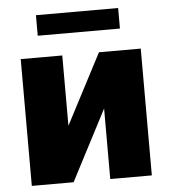

<svg xmlns="http://www.w3.org/2000/svg" viewBox="-51 -754 705 800"><g transform="rotate(-5 301.0 -353.5)"><path d="M223.6 -236.3V-530.3H49.8V0H224.6L377.9 -294.9V0H551.8V-530.3H377ZM472.7 -707H128.9V-621.1H472.7Z"/></g></svg>

Font: Pretendard Black
Style: Regular
Weight: 900
Designer: Base glyphs from Inter by Rasmus Andersson; Hangeul glyphs from Noto Sans CJK(Source Han Sans) by Jang Soo-young and Kan
Foundry: Kil Hyung-jin
Version: Version 1.309;Glyphs 3.2 (3225)